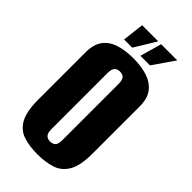

<svg xmlns="http://www.w3.org/2000/svg" viewBox="-233 -793 865 865"><g transform="rotate(45 199.5 -360.5)"><path d="M198 12Q147 12 108.5 -0.5Q70 -13 48.5 -51Q27 -89 27 -165V-466Q27 -517 48.5 -546Q70 -575 108.5 -587.5Q147 -600 198 -600Q249 -600 288 -587.5Q327 -575 349.5 -546Q372 -517 372 -466V-166Q372 -89 349.5 -51Q327 -13 288 -0.5Q249 12 198 12ZM198 -69Q208 -69 216.5 -73Q225 -77 229 -86.5Q233 -96 233 -112V-472Q233 -487 229 -497Q225 -507 216.5 -511Q208 -515 198 -515Q188 -515 180 -511Q172 -507 167.5 -497Q163 -487 163 -472V-112Q163 -96 167.5 -86.5Q172 -77 180 -73Q188 -69 198 -69ZM109 -630 121 -733H224L161 -630ZM213 -630 242 -733H345L274 -630Z"/></g></svg>

Font: Alumni Sans ExtraBold
Style: Regular
Weight: 800
Designer: Robert E. Leuschke
Foundry: Robert E. Leuschke
Version: Version 1.018